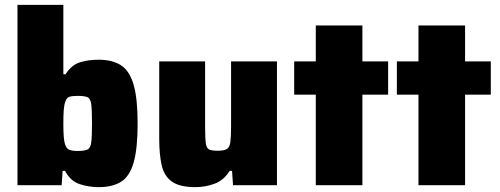

<svg xmlns="http://www.w3.org/2000/svg" viewBox="-20 -763 2060 791"><path d="M387 8Q346 8 308 -4.5Q270 -17 248 -59H238L234 0H52V-743H241V-457H250Q275 -496 310 -506.5Q345 -517 386 -517Q443 -517 478.5 -494Q514 -471 530.5 -414Q547 -357 547 -254Q547 -150 530.5 -93Q514 -36 478.5 -14Q443 8 387 8ZM300 -141Q328 -141 340.5 -147Q353 -153 356 -177Q359 -201 359 -255Q359 -309 356 -333Q353 -357 340.5 -362.5Q328 -368 300 -368Q277 -368 265.5 -364Q254 -360 249 -344Q244 -330 242.5 -308.5Q241 -287 241 -255Q241 -223 242.5 -201.5Q244 -180 249 -166Q254 -151 265.5 -146Q277 -141 300 -141Z M786 8Q720 8 688 -15Q656 -38 646 -82.5Q636 -127 636 -191V-510H825V-241Q825 -193 828 -172.5Q831 -152 842 -147Q853 -142 877 -142Q903 -142 914.5 -149Q926 -156 929 -177.5Q932 -199 932 -243V-510H1121V0H940L936 -59H926Q902 -20 863.5 -6Q825 8 786 8Z M1281 0V-373H1192V-510H1281V-658H1473V-510H1579V-373H1473V0Z M1704 0V-373H1615V-510H1704V-658H1896V-510H2002V-373H1896V0Z"/></svg>

Font: Saira ExtraBold
Style: Regular
Weight: 800
Designer: Hector Gatti with collaboration of the Omnibus-Type team
Foundry: Omnibus-Type
Version: Version 1.100; ttfautohint (v1.8.3)